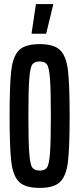

<svg xmlns="http://www.w3.org/2000/svg" viewBox="-20 -912 389 940"><path d="M27 -344Q27 -501 35.5 -569.5Q44 -638 74 -667Q104 -696 174 -696Q244 -696 274 -667Q304 -638 312.5 -569.5Q321 -501 321 -344Q321 -187 312.5 -118.5Q304 -50 274 -21Q244 8 174 8Q104 8 74 -21Q44 -50 35.5 -118.5Q27 -187 27 -344ZM229 -344Q229 -475 224.5 -529Q220 -583 209.5 -597Q199 -611 174 -611Q149 -611 138.5 -597Q128 -583 123.5 -529Q119 -475 119 -344Q119 -213 123.5 -159Q128 -105 138.5 -91Q149 -77 174 -77Q199 -77 209.5 -91Q220 -105 224.5 -159Q229 -213 229 -344ZM135 -747V-752L156 -892H240V-887L206 -747Z"/></svg>

Font: Saira Ultra Condensed SemiBold
Style: Regular
Weight: 600
Width: 1
Designer: Hector Gatti with collaboration of the Omnibus-Type team
Foundry: Omnibus-Type
Version: Version 1.001; ttfautohint (v1.8)